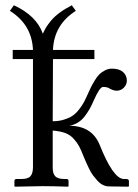

<svg xmlns="http://www.w3.org/2000/svg" viewBox="-20 -700 519 722"><path d="M178.2 -68.8Q178.2 -46.9 188 -36.9Q197.8 -26.9 222.2 -26.9H230Q237.8 -26.9 237.8 -19V0L235.8 2Q179.2 0 140.1 0L36.1 2L34.2 0V-19Q34.2 -26.9 42 -26.9H61Q85.4 -26.9 94.7 -37.6Q104 -48.3 104 -71.8V-478H27.8V-512.2H104Q100.1 -607.4 17.1 -659.2L32.2 -680.2Q117.2 -641.1 141.1 -573.2Q147 -586.4 153.3 -596.9Q159.7 -607.4 171.9 -622.3Q184.1 -637.2 203.9 -651.9Q223.6 -666.5 250 -680.2L265.1 -659.2Q183.1 -607.4 179.2 -512.2H335V-478H179.2L178.2 -244.1Q201.2 -244.1 220.2 -250Q239.3 -255.9 252 -264.2Q264.6 -272.5 275.9 -286.6Q287.1 -300.8 293.7 -312.5Q300.3 -324.2 308.1 -341.8Q316.4 -359.9 321 -369.9Q325.7 -379.9 335.2 -395.8Q344.7 -411.6 353.3 -420.2Q361.8 -428.7 374.5 -435.3Q387.2 -441.9 400.9 -441.9Q428.2 -441.9 442.6 -429.2Q457 -416.5 457 -397Q457 -381.8 445.8 -370.4Q434.6 -358.9 418.9 -358.9Q406.2 -358.9 390.1 -368.2Q382.8 -373 367.2 -373Q355 -373 333 -323.2Q325.7 -306.2 318.4 -292.7Q311 -279.3 299.8 -264.2Q288.6 -249 273.4 -239.5Q258.3 -230 240.2 -227.1Q324.2 -227.1 354 -157.2Q405.8 -26.9 445.8 -26.9H454.1Q464.8 -26.9 464.8 -19V0L462.9 2L390.1 1Q378.4 1 367.2 -4.4Q356 -9.8 346.4 -20.5Q336.9 -31.2 329.8 -40.5Q322.8 -49.8 314.9 -65.9Q307.1 -82 303.7 -89.8Q300.3 -97.7 293.9 -112.8Q284.7 -136.7 277.1 -150.6Q269.5 -164.6 256.6 -178.7Q243.7 -192.9 224.6 -200Q205.6 -207 178.2 -209Z"/></svg>

Font: Common Serif
Style: Regular
Weight: 400
Designer: Philipp H. Poll, Khaled Hosny
Foundry: Stefan Peev, Context Ltd.
Version: Version 1.026